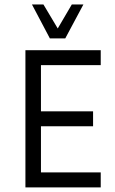

<svg xmlns="http://www.w3.org/2000/svg" viewBox="-20 -813 500 833"><path d="M263.2 -646.5H196.3L118.7 -793.5H168.5L230.5 -689.5L291.5 -793.5H341.8ZM417 -530.3H157.7V-330.1H383.8V-265.1H157.7V-64.9H417V0H90.3V-595.2H417Z"/></svg>

Font: Now
Style: Regular
Weight: 400
Designer: Alfredo Marco Pradil
Foundry: Alfredo Marco Pradil
Version: Version 1.200;hotconv 1.0.109;makeotfexe 2.5.65596